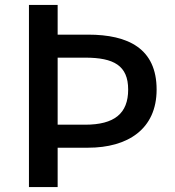

<svg xmlns="http://www.w3.org/2000/svg" viewBox="-20 -756 708 776"><path d="M97 0H213V-159H336C495 -159 613 -233 613 -394C613 -560 498 -616 336 -616H213V-736H97ZM213 -252V-523H324C440 -523 498 -491 498 -394C498 -297 442 -252 324 -252Z"/></svg>

Font: Noto Sans CJK KR Medium
Style: Regular
Weight: 500
Designer: Ryoko NISHIZUKA (kana & ideographs); Paul D. Hunt (Latin, Greek & Cyrillic); Wenlong ZHANG (bopomofo); Sandoll Communica
Foundry: Adobe Systems Incorporated
Version: Version 1.004;PS 1.004;hotconv 1.0.82;makeotf.lib2.5.63406